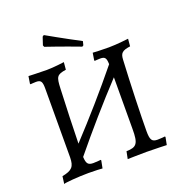

<svg xmlns="http://www.w3.org/2000/svg" viewBox="-147 -960 1047 1101"><g transform="rotate(-20 376.5 -409.5)"><path d="M425 -693 433 -698 439 -722C345 -771 240 -831 240 -831L231 -825L215 -777L219 -767C219 -767 320 -733 425 -693ZM694 -47C694 -47 669 -44 649 -44C614 -44 605 -58 605 -112C605 -195 611 -398 619 -544C621 -582 633 -594 683 -601L687 -646C687 -646 615 -637 567 -637C535 -637 469 -639 469 -640L462 -596L464 -592C464 -592 486 -594 498 -594C527 -594 534 -584 535 -546C431 -418 324 -296 214 -178C216 -269 220 -406 225 -511C228 -581 233 -592 291 -601L295 -646C295 -646 231 -637 188 -637C150 -637 77 -640 77 -640L70 -596L72 -592C72 -592 94 -594 106 -594C136 -594 143 -583 143 -540L142 -120C141 -64 126 -46 64 -34L58 12C60 7 152 0 210 0C245 0 295 2 295 3L304 -43L302 -47C302 -47 277 -44 257 -44C225 -44 215 -55 213 -97C317 -224 424 -347 535 -466L534 -150C534 -62 521 -44 458 -43L449 2C449 2 529 0 564 0C608 0 687 3 687 3L696 -43Z"/></g></svg>

Font: Alegreya SC
Style: Regular
Weight: 400
Designer: Juan Pablo del Peral
Foundry: Huerta Tipografica
Version: Version 2.007;PS 002.007;hotconv 1.0.88;makeotf.lib2.5.64775